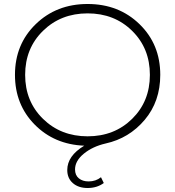

<svg xmlns="http://www.w3.org/2000/svg" viewBox="-20 -725 878 962"><path d="M783 -350Q783 -217 705 -124.5Q627 -32 509 -6Q444 9 400 45Q356 81 356 124Q356 153 375 168.5Q394 184 424 184Q460 184 486 163L500 192Q466 217 419 217Q373 217 345 192.5Q317 168 317 127Q317 56 402 5Q252 -1 153.5 -101Q55 -201 55 -350Q55 -503 159 -604Q263 -705 419 -705Q575 -705 679 -604Q783 -503 783 -350ZM195.5 -129.5Q285 -42 419 -42Q553 -42 642 -129.5Q731 -217 731 -350Q731 -483 642 -570.5Q553 -658 419 -658Q285 -658 195.5 -570.5Q106 -483 106 -350Q106 -217 195.5 -129.5Z"/></svg>

Font: mBank Light
Style: Regular
Weight: 300
Designer: Julieta Ulanovsky
Foundry: Julieta Ulanovsky
Version: Version 7.200;PS 007.200;hotconv 1.0.88;makeotf.lib2.5.64775